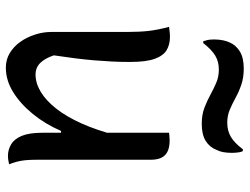

<svg xmlns="http://www.w3.org/2000/svg" viewBox="-116 -706 833 640"><g transform="rotate(90 300.0 -385.5)"><path d="M102 -536Q128 -536 146.5 -525Q165 -514 175.5 -485.5Q186 -457 186 -403Q186 -371 184.5 -341.5Q183 -312 180.5 -282.5Q178 -253 174 -221Q170 -189 164 -149Q174 -119 189.5 -103.5Q205 -88 228 -88Q257 -88 286 -105.5Q315 -123 342 -157.5Q369 -192 391.5 -242.5Q414 -293 431 -359V-173H416Q393 -120 359 -78.5Q325 -37 286 -13Q247 11 205 11Q178 11 156.5 -2Q135 -15 119.5 -36.5Q104 -58 95 -85.5Q86 -113 86 -141Q86 -184 86 -226Q86 -268 86 -310.5Q86 -353 86 -394Q86 -435 82.5 -465.5Q79 -496 69 -533Q78 -534 85.5 -535Q93 -536 102 -536ZM447 -535Q470 -535 484.5 -528Q499 -521 505.5 -507Q512 -493 512 -472Q512 -405 512 -341Q512 -277 512 -215Q512 -153 512 -91Q512 -70 513.5 -54.5Q515 -39 518.5 -26Q522 -13 527 0Q523 1 518 2Q513 3 508.5 3.5Q504 4 499 4Q478 4 460 -7Q442 -18 432 -43Q422 -68 422 -111Q422 -183 422 -254.5Q422 -326 422 -396Q422 -466 422 -533Q427 -534 430.5 -534Q434 -534 438.5 -534.5Q443 -535 447 -535ZM389 -727Q415 -727 435.5 -739Q456 -751 477 -779H483Q486 -774 487 -767.5Q488 -761 488.5 -755Q489 -749 489 -743Q489 -726 486.5 -713Q484 -700 479 -691Q470 -668 449 -655Q428 -642 392 -642Q362 -642 338.5 -651Q315 -660 295 -671Q275 -682 255 -690.5Q235 -699 211 -699Q185 -699 165 -687Q145 -675 123 -647H117Q115 -653 113.5 -659Q112 -665 111.5 -671.5Q111 -678 111 -683Q111 -700 114 -713.5Q117 -727 121 -735Q130 -756 151 -769Q172 -782 208 -782Q238 -782 261.5 -774Q285 -766 305 -755Q325 -744 345 -735.5Q365 -727 389 -727Z"/></g></svg>

Font: Recursive Casual
Style: Regular
Weight: 400
Version: Version 1.047